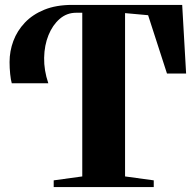

<svg xmlns="http://www.w3.org/2000/svg" viewBox="-20 -763 798 783"><path d="M199 0V-27.5L315.5 -43.5V-711H290.5Q252.5 -711 223.5 -686Q194.5 -661 177.8 -619.8Q161 -578.5 160 -527.5Q159 -476.5 177 -423.5H28Q24 -436.5 21.5 -461Q19 -485.5 19 -510Q19 -554.5 34.5 -596Q50 -637.5 81.5 -670.8Q113 -704 161 -723.5Q209 -743 274.5 -743H723L739 -463H661L584 -701L490 -709.5V-43.5L607 -27.5V0Z"/></svg>

Font: Merriweather 120pt ExtraBold
Style: Regular
Weight: 800
Version: Version 2.100